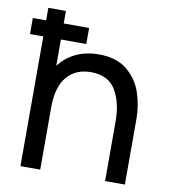

<svg xmlns="http://www.w3.org/2000/svg" viewBox="-81 -790 766 860"><g transform="rotate(10 302.0 -360.0)"><path d="M544.5 -298.5V0H454.5V-270.5Q454.5 -357.5 420.8 -413.5Q387 -469.5 308 -469.5Q239 -469.5 199.2 -422.8Q159.5 -376 159.5 -284.5V0H69.5V-590H9V-663H69.5V-720H149.5V-663H265V-590H149.5V-470.5Q180 -511 225.8 -532.5Q271.5 -554 329.5 -554Q410.5 -554 458.5 -514Q506.5 -474 525.5 -416.2Q544.5 -358.5 544.5 -298.5Z"/></g></svg>

Font: CCSD_manrope Medium
Style: Regular
Weight: 500
Designer: Mikhail Sharanda
Foundry: Mikhail Sharanda
Version: Version 4.503